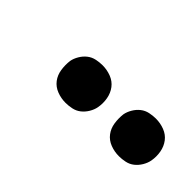

<svg xmlns="http://www.w3.org/2000/svg" viewBox="-5 -925 509 509"><g transform="rotate(45 250.0 -670.0)"><path d="M405 -600Q388 -600 372.5 -606Q357 -612 347.5 -624.5Q338 -637 335.5 -653.5Q333 -670 335 -687Q337 -698 343.5 -709Q350 -720 359.5 -727.5Q369 -735 381 -737.5Q393 -740 404 -740Q421 -740 436.5 -734Q452 -728 461.5 -715.5Q471 -703 474 -686.5Q477 -670 474 -653Q472 -642 465.5 -631Q459 -620 449.5 -612.5Q440 -605 428 -602.5Q416 -600 405 -600ZM205 -600Q188 -600 172.5 -606Q157 -612 147.5 -624.5Q138 -637 135.5 -653.5Q133 -670 135 -687Q137 -698 143.5 -709Q150 -720 159.5 -727.5Q169 -735 181 -737.5Q193 -740 204 -740Q221 -740 236.5 -734Q252 -728 261.5 -715.5Q271 -703 274 -686.5Q277 -670 274 -653Q272 -642 265.5 -631Q259 -620 249.5 -612.5Q240 -605 228 -602.5Q216 -600 205 -600Z"/></g></svg>

Font: Iosevka Term Curly Semibold
Style: Italic
Weight: 600
Italic angle: -9°
Designer: Belleve Invis
Foundry: Belleve Invis
Version: Version 32.3.0